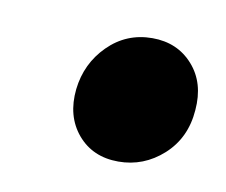

<svg xmlns="http://www.w3.org/2000/svg" viewBox="-35 -412 280 238"><g transform="rotate(10 104.5 -293.0)"><path d="M125.5 -214.2Q93.2 -214.2 74.1 -236.7Q55.1 -259.3 58.7 -293.5Q62.4 -326.5 85.3 -349.3Q108.3 -372.2 140.9 -372.2Q172.5 -372.2 192 -350.2Q211.6 -328.2 208.6 -293.5Q206 -258.1 181.7 -236.1Q157.4 -214.2 125.5 -214.2Z"/></g></svg>

Font: Karla
Style: Italic
Weight: 400
Italic angle: -8°
Designer: Jonathan Pinhorn
Version: Version 2.004;gftools[0.9.33]